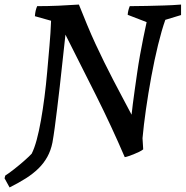

<svg xmlns="http://www.w3.org/2000/svg" viewBox="-38 -670 814 842"><path d="M4 152 -18 112 -15 100Q1 90 24.5 71.5Q48 53 69.5 34Q91 15 101 4Q113 -20 123 -57Q133 -94 141.5 -142Q150 -190 157 -244Q164 -298 169 -355.5Q174 -413 179 -469.5Q184 -526 186 -579L115 -599Q116 -613 118.5 -623.5Q121 -634 125 -643Q171 -643 218 -645Q265 -647 308 -650Q326 -605 344 -561.5Q362 -518 381 -477Q400 -436 419 -397.5Q438 -359 458 -320.5Q478 -282 498 -244.5Q518 -207 539 -167Q541 -186 544.5 -214Q548 -242 553 -277Q558 -312 563.5 -350.5Q569 -389 576 -428Q583 -467 590.5 -504Q598 -541 605 -573L522 -605Q523 -623 531 -643Q568 -643 606 -644Q644 -645 681 -646Q718 -647 756 -650Q756 -639 756 -627Q756 -615 756 -604L687 -583Q671 -538 655 -472.5Q639 -407 625.5 -333.5Q612 -260 602 -190Q592 -120 587 -64L590 -15Q584 -10 572 -4Q560 2 547 7Q534 12 523.5 15.5Q513 19 509 19Q451 -116 384 -250Q317 -384 249 -518Q242 -457 236 -399Q230 -341 224 -289.5Q218 -238 212.5 -192.5Q207 -147 202 -110Q197 -73 192 -45Q185 -10 169.5 18Q154 46 130.5 69Q107 92 75.5 112Q44 132 4 152Z"/></svg>

Font: Labrada Medium
Style: Italic
Weight: 500
Italic angle: -7°
Designer: Mercedes Jáuregui
Foundry: Omnibus-Type Team
Version: Version 1.000